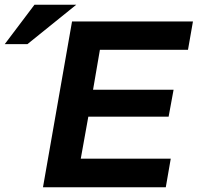

<svg xmlns="http://www.w3.org/2000/svg" viewBox="-94 -793 837 813"><path d="M280 -299H620L641 -413H300L329 -582H702L723 -702H211L88 0H608L629 -121H248ZM-74 -606H22L229 -773H52Z"/></svg>

Font: Geom SemiBold
Style: Bold Italic
Weight: 600
Italic angle: -10°
Version: Version 1.102